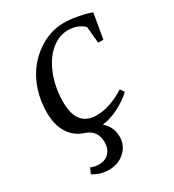

<svg xmlns="http://www.w3.org/2000/svg" viewBox="-165 -565 773 855"><g transform="rotate(-30 222.0 -137.0)"><path d="M377.9 -69.3Q346.2 -39.1 303 -17.6Q259.8 3.9 219.7 8.3Q258.3 41 258.3 92.3Q258.3 136.7 225.6 166.7Q192.9 196.8 145 196.8Q98.1 196.8 63 172.9L75.7 145Q94.2 153.8 117.7 153.8Q149.9 153.8 168.9 133.5Q188 113.3 188 80.1Q188 19.5 132.8 1Q83 -15.1 56.9 -56.9Q30.8 -98.6 30.8 -161.1Q30.8 -246.1 64.9 -316.2Q99.1 -386.2 162.4 -428.7Q225.6 -471.2 294.9 -471.2Q327.1 -471.2 368.4 -463.4Q409.7 -455.6 433.1 -445.8L411.1 -317.9H384.3L376.5 -402.8Q345.7 -433.6 294.4 -433.6Q247.6 -433.6 206.8 -398.9Q166 -364.3 141.6 -302.2Q117.2 -240.2 117.2 -166Q117.2 -41 217.8 -41Q286.6 -41 363.3 -89.8Z"/></g></svg>

Font: Liberation Serif
Style: Italic
Weight: 400
Italic angle: -16.333°
Designer: Steve Matteson
Foundry: Ascender Corporation
Version: Version 2.1.5